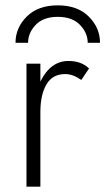

<svg xmlns="http://www.w3.org/2000/svg" viewBox="-20 -698 394 718"><path d="M38 -538Q38 -594 80 -636Q122 -678 196 -678Q270 -678 312 -636Q354 -594 354 -538H308Q308 -575 279 -605Q250 -635 196 -635Q142 -635 113.5 -605Q85 -575 85 -538ZM284 -399Q253 -421 224 -421Q176 -421 153.5 -382Q131 -343 131 -280V0H79V-460H131V-393Q169 -470 236 -470Q284 -470 313 -442Z"/></svg>

Font: Renner* Light
Style: Light
Weight: 300
Version: Version 003.000 ; ttfautohint (v0.97) -l 8 -r 50 -G 200 -x 1